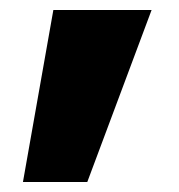

<svg xmlns="http://www.w3.org/2000/svg" viewBox="-20 -209 359 385"><path d="M87 -189H284L155 156H26Z"/></svg>

Font: SVN-Poppins ExtraBold
Style: Regular
Weight: 800
Designer: Ninad Kale (Devanagari), Jonny Pinhorn (Latin)
Foundry: Indian Type Foundry
Version: Version 3.002 2017; ttfautohint (v1.8.3)